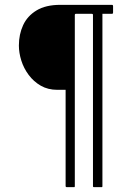

<svg xmlns="http://www.w3.org/2000/svg" viewBox="-20 -693 527 793"><path d="M251 -322Q242 -322 234 -322Q226 -322 217 -322Q178 -322 148.5 -339Q119 -356 98.5 -383.5Q78 -411 68 -443Q58 -475 58 -505Q58 -551 75.5 -589Q93 -627 131 -650Q169 -673 229 -673Q283 -673 335.5 -673Q388 -673 442 -673Q445 -673 446 -671.5Q447 -670 447 -668V-641Q447 -639 446 -637.5Q445 -636 443 -636Q433 -636 423 -636Q413 -636 403 -636Q403 -558 403 -466.5Q403 -375 403 -280.5Q403 -186 403 -95Q403 -4 403 75Q403 78 402.5 79Q402 80 400 80H369Q366 80 365 79Q364 78 364 75Q364 -3 364 -94Q364 -185 364 -278.5Q364 -372 364 -463Q364 -554 364 -632Q364 -636 358 -636Q343 -636 327 -636Q311 -636 294 -636Q289 -636 289 -631V75Q289 78 288.5 79Q288 80 286 80H255Q254 80 252.5 79Q251 78 251 75Z"/></svg>

Font: Glory Thin ExtraLight
Style: Regular
Weight: 250
Version: Version 1.011